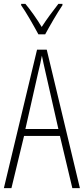

<svg xmlns="http://www.w3.org/2000/svg" viewBox="-20 -970 432 990"><path d="M178 -793H213C238 -839 273 -900 302 -943V-950H281C247 -906 223 -874 195 -831C170 -873 137 -919 111 -950H89V-943C114 -908 152 -841 178 -793ZM353 0H392L221 -714H171L0 0H39L104 -269H289ZM215 -596 281 -305H111L177 -597C185 -631 191 -654 196 -683C202 -654 207 -630 215 -596Z"/></svg>

Font: Noto Sans Sinhala ExtraCondensed ExtraLight
Style: Regular
Weight: 200
Width: 2
Designer: Jelle Bosma - Monotype Design Team
Foundry: Monotype Imaging Inc.
Version: Version 2.006